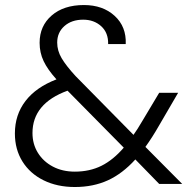

<svg xmlns="http://www.w3.org/2000/svg" viewBox="-20 -730 759 762"><path d="M39.1 -200.2Q39.1 -274.4 81.1 -329.1Q123 -383.8 204.1 -415Q168.9 -454.1 153.1 -487.5Q137.2 -521 137.2 -560.1Q137.2 -627 185.1 -668.5Q232.9 -710 313 -710Q388.2 -710 435.1 -667Q481.9 -624 479 -555.2H409.2Q410.2 -600.1 381.6 -626Q353 -651.9 310.1 -651.9Q264.2 -651.9 235.6 -626.5Q207 -601.1 207 -561Q207 -528.8 224.6 -499Q242.2 -469.2 279.8 -428.2L509.8 -194.8Q523.9 -213.9 547.9 -254.9L611.8 -361.8H687L610.8 -231Q584 -184.1 557.1 -147L703.1 0H611.8L517.1 -97.2Q466.3 -41 408.2 -14.4Q350.1 12.2 276.9 12.2Q207 12.2 153.1 -14.4Q99.1 -41 69.1 -89.1Q39.1 -137.2 39.1 -200.2ZM108.9 -202.1Q108.9 -158.2 130.4 -123.5Q151.9 -88.9 189.9 -68.8Q228 -48.8 276.9 -48.8Q335.9 -48.8 382.6 -72Q429.2 -95.2 471.2 -144L248 -370.1Q108.9 -319.3 108.9 -202.1Z"/></svg>

Font: Poppins Light
Style: Regular
Weight: 300
Designer: Ninad Kale (Devanagari), Jonny Pinhorn (Latin)
Foundry: Indian Type Foundry
Version: 4.004